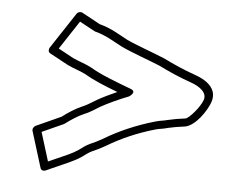

<svg xmlns="http://www.w3.org/2000/svg" viewBox="-42 -535 692 587"><g transform="rotate(5 304.0 -241.5)"><path d="M122.9 -24.7 95.5 -113.1C118.6 -123.5 139.1 -132.6 161.2 -142.8C162.2 -143.3 163.3 -144 164 -144.5C180.5 -157 202.6 -171.5 221.1 -179.4C238.8 -186 257.8 -199.7 266 -204.4C288.1 -217 326.8 -234.8 352.3 -244.4C352.3 -244.4 377.1 -259.6 355.6 -267.8C310.9 -284.7 261 -303.1 229.8 -322.1C211.8 -331.9 186.7 -339.2 172.2 -346.3L125.6 -371.6L183.3 -459.2L230.1 -433.8C230.8 -433.4 231.9 -433 232.5 -432.9C265.9 -424.2 286.4 -410.1 318.1 -393.7C345.5 -380.3 410.4 -357.3 436 -346.5C470.6 -329.6 499.2 -316.8 535.3 -304.1C566.6 -293.6 588.6 -275.3 580.9 -253.4C573.2 -231.5 542.1 -195.2 530.6 -192.4C512.6 -190.3 492 -186.7 477 -183.1C476.7 -183.1 476.2 -182.9 476 -182.9C466.1 -179.7 453.2 -179.4 438.9 -174.9C382.9 -158.9 330.7 -136.4 284.4 -108.5C271.3 -101 258.2 -94.4 246.1 -89.4C245.9 -89.4 245.7 -89.2 245.5 -89.2C232.8 -83.3 220.3 -73.3 214.1 -68.7C204.3 -62.1 194.7 -56.8 182.6 -51.2ZM102.1 -2.7C104.1 3.6 111.3 6.2 117.9 3.3L190 -28.8C204 -35.2 215.5 -41.6 226.6 -49.2C234.3 -54.9 243.7 -62.2 252.9 -66.7C265.9 -72.2 280 -79.1 294.7 -87.5C339.3 -114.4 387.8 -135.4 442.7 -151.1C452.9 -154.3 463.2 -154 479.7 -159C491.9 -161.9 514.7 -165.9 529.9 -167.6C530.1 -167.6 530.5 -167.7 530.8 -167.7C563.2 -173.4 595.4 -222.3 604.7 -248.6C620.6 -294.2 576.7 -317.8 546.8 -327.9C512.2 -340.1 482.7 -353.2 449.7 -369.4C449.6 -369.4 449.3 -369.5 449.2 -369.6C422.1 -381.2 357 -404.2 332.2 -416.3C302.6 -431.7 281.5 -446.6 243.7 -456.8L187.8 -487.2C183.3 -489.6 174.5 -488.4 170.1 -481.6L97.7 -371.6C94.5 -366.8 94.4 -358.2 100.6 -354.8L157.9 -323.7C175.7 -315 198.9 -308.3 214.6 -300C241.5 -283.7 277.1 -269.5 315.6 -254.8C294.7 -245.6 272.1 -234.7 256.1 -225.6C246.2 -220 225 -206 215.7 -202.7C215.5 -202.6 215.2 -202.5 214.9 -202.4C191.9 -192.7 170.2 -178.1 152.1 -164.5C127.8 -153.3 101.6 -141.7 76.2 -130.2C70.4 -127.6 65.7 -120.2 67.7 -113.7Z"/></g></svg>

Font: Tape
Style: Regular
Weight: 500
Foundry: Cannot Into Space Fonts
Version: Version 0.97